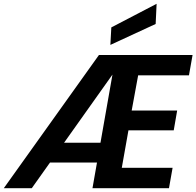

<svg xmlns="http://www.w3.org/2000/svg" viewBox="-42 -989 1032 1009"><path d="M-22 0 478 -700H970L951 -593H684L650 -408H889L871 -304H633L598 -107H865L846 0H444L549 -597L125 0ZM144 -135 220 -239H550L531 -135ZM538 -753 543 -845 781 -969 776 -863Z"/></svg>

Font: DM Sans 18pt
Style: Bold Italic
Weight: 700
Italic angle: -10°
Designer: Colophon Foundry, Jonny Pinhorn
Foundry: Colophon Foundry
Version: Version 4.004;gftools[0.9.30]